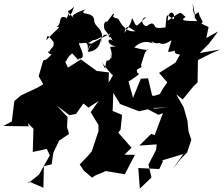

<svg xmlns="http://www.w3.org/2000/svg" viewBox="-43 -999 1324 1137"><path d="M1148 -860C1172 -869 1136 -891 1134 -927C1108 -916 1104 -886 1098 -979C1125 -866 1094 -918 1125 -874C1055 -875 1019 -875 1056 -899C1020 -925 1044 -942 950 -876C953 -957 1004 -919 984 -884C936 -921 946 -920 937 -837C851 -823 889 -852 854 -861C871 -860 841 -862 829 -845C807 -837 778 -888 823 -898C755 -837 771 -830 740 -891C731 -881 749 -880 693 -803C707 -860 718 -837 758 -814C734 -812 697 -811 657 -888C601 -900 643 -910 628 -919C572 -844 561 -831 608 -864C559 -893 577 -821 574 -832C574 -819 622 -774 624 -755C604 -785 572 -738 647 -723C575 -724 633 -722 614 -648C605 -718 630 -635 588 -640C572 -586 592 -571 558 -636C568 -615 618 -557 626 -553C609 -527 620 -538 600 -511L602 -570L530 -579L436 -647C410 -631 386 -614 359 -599L340 -640C352 -619 345 -656 385 -683C451 -613 401 -655 433 -652C473 -661 415 -744 426 -743C466 -742 480 -760 477 -700C499 -777 539 -726 479 -744C545 -783 484 -741 558 -781C552 -738 537 -696 476 -692L495 -738L551 -770L616 -803C578 -774 629 -760 593 -809C629 -755 563 -841 556 -747C582 -833 511 -837 515 -881C508 -937 414 -903 464 -944C355 -906 396 -898 391 -894C340 -951 359 -918 396 -960C383 -919 363 -882 364 -927C369 -934 344 -863 351 -894C289 -917 337 -842 276 -836C342 -852 285 -823 232 -761C237 -802 241 -792 299 -719C270 -797 298 -774 274 -745C280 -716 253 -714 251 -693C225 -703 260 -655 289 -689C245 -675 246 -645 213 -641L186 -548L213 -500L177 -479C144 -464 114 -449 81 -434L42 -401L27 -280L-23 -253L127 -251L116 -290L110 -281L155 -237L151 -99L234 -117L252 -79L188 35L123 87L129 76L214 113L217 -15L263 -26L273 -95L307 -166L366 -206L354 -246L357 -306L293 -374L368 -317L407 -324L451 -386L481 -362L541 -401L494 -335L540 -259V-222L500 -102L475 -73L429 -25L453 11L502 53L524 39L584 14L696 33L756 -82L694 -83L736 -124L657 -214L671 -231L680 -319L624 -342L628 -449L668 -383L781 -340L855 -357L856 -360L955 -362L866 -356L912 -427L858 -433L834 -535L791 -533L745 -420L718 -516C803 -570 778 -564 774 -563C748 -601 809 -590 792 -613C823 -709 807 -672 830 -708C834 -710 849 -692 752 -718C819 -784 880 -725 858 -748C845 -770 867 -733 900 -745C937 -720 998 -784 973 -765C952 -677 935 -687 993 -699C986 -665 1040 -691 1015 -662L996 -628L899 -567L948 -511L922 -475L904 -442L847 -424L783 -377L896 -319L922 -329L873 -199L852 -206L782 -137L885 -144L881 -111L836 -24L854 52L785 118L776 -4L900 2L923 -46L916 -49L1043 -87L978 4L1026 -56L1065 -96L1090 -171L1073 -223L1067 -285L1044 -365L1000 -441L1039 -410L1102 -487L1127 -511L1129 -643L1200 -679L1261 -706L1140 -685L1194 -740L1249 -813L1179 -774L1192 -839Z"/></svg>

Font: Hussar Lance
Style: ExBdObl
Weight: 700
Foundry: Cannot Into Space Fonts, PlusOne Fonts
Version: Version 2.270